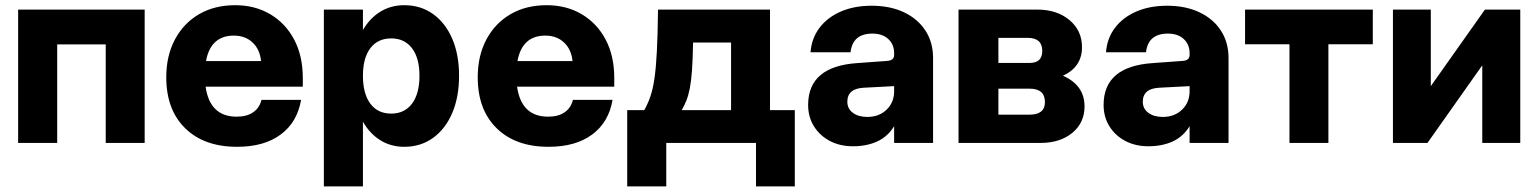

<svg xmlns="http://www.w3.org/2000/svg" viewBox="-20 -536 5769 720"><path d="M48 -500H522.5V0H376.5V-369.5H194.5V0H48Z M603.5 -246Q603.5 -327 636 -388Q668.5 -449 726.5 -482.8Q784.5 -516.5 862 -516.5Q936 -516.5 993.2 -482.8Q1050.5 -449 1083 -387.8Q1115.5 -326.5 1115.5 -243V-211H751Q767 -98.5 867.5 -98.5Q906 -98.5 929.8 -115.2Q953.5 -132 960.5 -161.5H1109Q1095 -78 1033 -31.8Q971 14.5 869 14.5Q745.5 14.5 674.5 -55Q603.5 -124.5 603.5 -246ZM857 -402.5Q770 -402.5 752.5 -307H959Q954.5 -351 927 -376.8Q899.5 -402.5 857 -402.5Z M1194.5 -500H1341V-423.5Q1366.5 -467.5 1406 -492Q1445.5 -516.5 1496 -516.5Q1557.5 -516.5 1603.8 -483.5Q1650 -450.5 1675.8 -391Q1701.5 -331.5 1701.5 -252Q1701.5 -172 1675.8 -112Q1650 -52 1603.8 -18.8Q1557.5 14.5 1496 14.5Q1445.5 14.5 1406 -10.2Q1366.5 -35 1341 -79.5V163H1194.5ZM1553 -252Q1553 -318.5 1525 -355.2Q1497 -392 1447 -392Q1396.5 -392 1368.8 -355.2Q1341 -318.5 1341 -252Q1341 -184.5 1368.8 -147.2Q1396.5 -110 1447 -110Q1497 -110 1525 -147.2Q1553 -184.5 1553 -252Z M1771.5 -246Q1771.5 -327 1804 -388Q1836.5 -449 1894.5 -482.8Q1952.5 -516.5 2030 -516.5Q2104 -516.5 2161.2 -482.8Q2218.5 -449 2251 -387.8Q2283.5 -326.5 2283.5 -243V-211H1919Q1935 -98.5 2035.5 -98.5Q2074 -98.5 2097.8 -115.2Q2121.5 -132 2128.5 -161.5H2277Q2263 -78 2201 -31.8Q2139 14.5 2037 14.5Q1913.5 14.5 1842.5 -55Q1771.5 -124.5 1771.5 -246ZM2025 -402.5Q1938 -402.5 1920.5 -307H2127Q2122.5 -351 2095 -376.8Q2067.5 -402.5 2025 -402.5Z M2447.5 -500H2867.5V-123H2960.5V163H2815V0H2478.5V163H2332V-123H2396Q2409.5 -147 2418.8 -173.8Q2428 -200.5 2434 -240.5Q2440 -280.5 2443.2 -342.8Q2446.5 -405 2447.5 -500ZM2536.5 -123H2721.5V-376.5H2579Q2578 -314 2575 -272.8Q2572 -231.5 2566.8 -204.8Q2561.5 -178 2554 -159.2Q2546.5 -140.5 2536.5 -123Z M3479 -318.5V0H3333V-63Q3310 -24.5 3270.5 -6Q3231 12.5 3178.5 12.5Q3129.5 12.5 3091.8 -7.5Q3054 -27.5 3032.2 -62.5Q3010.5 -97.5 3010.5 -142.5Q3010.5 -287.5 3196 -299.5L3305.5 -307.5Q3333 -309 3333 -330V-337Q3333 -369 3311.2 -389.5Q3289.5 -410 3251.5 -410Q3177.5 -410 3169.5 -340H3019.5Q3023.5 -392.5 3053.2 -431.8Q3083 -471 3133.2 -492.8Q3183.5 -514.5 3248.5 -514.5Q3318 -514.5 3369.8 -490Q3421.5 -465.5 3450.2 -421.5Q3479 -377.5 3479 -318.5ZM3157.5 -154.5Q3157.5 -128.5 3178.2 -113Q3199 -97.5 3232.5 -97.5Q3276.5 -97.5 3304.8 -124.8Q3333 -152 3333 -194V-213L3218.5 -207Q3157.5 -203.5 3157.5 -154.5Z M3966 -252Q4047 -216.5 4047 -137Q4047 -75.5 4001.2 -37.8Q3955.5 0 3881.5 0H3574.5V-500H3870Q3943.5 -500 3990.5 -460.8Q4037.5 -421.5 4037.5 -359Q4037.5 -285 3966 -252ZM3841 -300Q3888.5 -300 3888.5 -345Q3888.5 -394 3834 -394H3724V-300ZM3840.5 -106Q3898.5 -106 3898.5 -153Q3898.5 -203.5 3841 -203.5H3724V-106Z M4587 -318.5V0H4441V-63Q4418 -24.5 4378.5 -6Q4339 12.5 4286.5 12.5Q4237.5 12.5 4199.8 -7.5Q4162 -27.5 4140.2 -62.5Q4118.5 -97.5 4118.5 -142.5Q4118.5 -287.5 4304 -299.5L4413.5 -307.5Q4441 -309 4441 -330V-337Q4441 -369 4419.2 -389.5Q4397.5 -410 4359.5 -410Q4285.5 -410 4277.5 -340H4127.5Q4131.5 -392.5 4161.2 -431.8Q4191 -471 4241.2 -492.8Q4291.5 -514.5 4356.5 -514.5Q4426 -514.5 4477.8 -490Q4529.5 -465.5 4558.2 -421.5Q4587 -377.5 4587 -318.5ZM4265.5 -154.5Q4265.5 -128.5 4286.2 -113Q4307 -97.5 4340.5 -97.5Q4384.5 -97.5 4412.8 -124.8Q4441 -152 4441 -194V-213L4326.5 -207Q4265.5 -203.5 4265.5 -154.5Z M5128 -500V-370H4961.5V0H4815.5V-370H4649V-500Z M5345.5 -500V-213L5548.5 -500H5681V0H5538.5V-291L5333 0H5203.5V-500Z"/></svg>

Font: Overused Grotesk
Style: Bold
Weight: 710
Version: Version 0.004